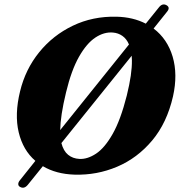

<svg xmlns="http://www.w3.org/2000/svg" viewBox="-20 -791 828 885"><path d="M72.5 70.5Q64.5 66.5 64.2 57.8Q64 49 72 39.5L143 -49.5Q86 -98.5 66.2 -181.2Q46.5 -264 72.5 -370Q97 -471.5 160.5 -550Q224 -628.5 315.8 -672.5Q407.5 -716.5 516.5 -714Q592.5 -712.5 652 -682L712.5 -757Q728.5 -777.5 747.5 -767Q766 -756.5 750 -737L688 -659.5Q751.5 -611.5 775.8 -529.8Q800 -448 777.5 -347Q749.5 -224.5 681.2 -143.2Q613 -62 519.8 -22.5Q426.5 17 324 14Q239 11.5 177.5 -25L108.5 60.5Q91.5 81.5 72.5 70.5ZM284.5 -365.5Q271 -310 264.5 -266.8Q258 -223.5 257.5 -191.5L574.5 -586Q563.5 -612 544.2 -625.5Q525 -639 500.5 -641Q460 -644.5 419.8 -618Q379.5 -591.5 344.2 -529.5Q309 -467.5 284.5 -365.5ZM346 -58.5Q383 -56.5 422.8 -82.8Q462.5 -109 499.2 -173.5Q536 -238 564.5 -351Q577 -402 582.8 -442Q588.5 -482 588 -512.5Q588 -524 587 -534L263 -131.5Q272.5 -95 294 -77.5Q315.5 -60 346 -58.5Z"/></svg>

Font: Fraunces 9pt Soft
Style: Bold Italic
Weight: 700
Italic angle: -16°
Version: Version 1.000;[b76b70a41]